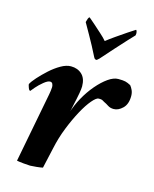

<svg xmlns="http://www.w3.org/2000/svg" viewBox="-103 -725 641 800"><g transform="rotate(15 218.0 -324.5)"><path d="M256 -491Q254 -491 251 -492.5Q248 -494 245 -500Q222 -546 200.5 -583.5Q179 -621 173 -632Q175 -640 177.5 -647Q180 -654 184 -655Q193 -648 209 -633.5Q225 -619 242.5 -603.5Q260 -588 270 -576Q285 -588 308 -604Q331 -620 352.5 -634.5Q374 -649 384 -655Q387 -654 388.5 -647Q390 -640 388 -632Q383 -627 362.5 -605Q342 -583 316.5 -554.5Q291 -526 268 -500Q259 -491 256 -491ZM366 -438Q387 -438 397 -435.5Q407 -433 420 -426Q426 -419 431 -408Q436 -397 436 -383Q436 -348 417.5 -330Q399 -312 379 -312Q364 -312 353.5 -319Q343 -326 334 -330Q327 -334 323.5 -336Q320 -338 308 -338Q298 -338 280 -317Q262 -296 242.5 -260Q223 -224 205.5 -180Q188 -136 178 -89L158 0Q151 2 131.5 4Q112 6 104 6Q96 6 75.5 4Q55 2 46 0L104 -302Q105 -305 106.5 -317.5Q108 -330 108 -334Q108 -341 105 -347.5Q102 -354 94 -354Q84 -354 67.5 -340.5Q51 -327 38.5 -312.5Q26 -298 24 -295Q19 -295 15 -306Q11 -317 11 -321Q17 -333 34 -352Q51 -371 73 -391Q95 -411 118.5 -424.5Q142 -438 162 -438Q191 -438 209.5 -420.5Q228 -403 228 -369Q228 -359 224.5 -339Q221 -319 219 -311Q218 -306 215 -293Q212 -280 209.5 -267Q207 -254 205 -250Q215 -283 233.5 -316.5Q252 -350 275.5 -377.5Q299 -405 322.5 -421.5Q346 -438 366 -438Z"/></g></svg>

Font: Amiri
Style: Bold Italic
Weight: 700
Italic angle: 10°
Designer: Khaled Hosny
Version: Version 0.113